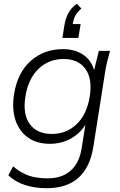

<svg xmlns="http://www.w3.org/2000/svg" viewBox="-20 -769 635 1012"><path d="M226 223Q164 223 112.5 206.5Q61 190 24 155L49 108Q91 143 132.5 157Q174 171 231 171Q307 171 352.5 130.5Q398 90 410 14L430 -111Q400 -64 351.5 -37.5Q303 -11 243 -11Q174 -11 127.5 -44Q81 -77 61.5 -136Q42 -195 54 -272Q72 -386 142 -448Q212 -510 312 -510Q375 -510 418.5 -480.5Q462 -451 476 -399L501 -501H560Q552 -473 545 -444.5Q538 -416 534 -389L472 5Q437 223 226 223ZM253 -63Q331 -63 384.5 -115Q438 -167 453 -260Q468 -354 430 -406Q392 -458 315 -458Q237 -458 183 -406Q129 -354 114 -261Q99 -167 137 -115Q175 -63 253 -63ZM309 -569 319 -633Q325 -671 340 -699.5Q355 -728 385 -749L409 -724Q385 -703 376 -684.5Q367 -666 363 -642H405L393 -569Z"/></svg>

Font: Mulish Light
Style: Italic
Weight: 300
Italic angle: -9°
Designer: Vernon Adams
Foundry: Vernon Adams
Version: Version 3.603; ttfautohint (v1.8.3)